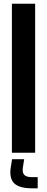

<svg xmlns="http://www.w3.org/2000/svg" viewBox="-20 -820 253 1031"><path d="M43.9 0V-800H168.7V0ZM182.4 191.2H151.3Q85 191.2 57.1 165.1Q29.1 138.9 37.5 80.5L44.6 34.8H109.8L102.6 80.5Q99.1 107.6 110.8 119.4Q122.4 131.3 151.3 131.3H182.4Z"/></svg>

Font: Big Shoulders Stencil Display SC Thin
Style: Regular
Weight: 100
Designer: Patric King
Foundry: XO Type Co
Version: Version 2.001